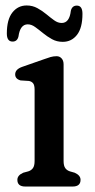

<svg xmlns="http://www.w3.org/2000/svg" viewBox="-20 -682 346 702"><path d="M212.5 -446.5V-93.5Q212.5 -76 218.5 -67.5Q224.5 -59 235.5 -55.5L253 -50.5Q274.5 -41 274.5 -24.5Q274.5 0 245.5 0H72.5Q43.5 0 43.5 -24.5Q43.5 -41 65 -50.5L83.5 -55.5Q94.5 -59 100.5 -67.5Q106.5 -76 106.5 -93.5V-354Q106.5 -370.5 101.2 -377.2Q96 -384 86 -386L55 -388Q35.5 -393.5 35.5 -410Q35.5 -428.5 61 -437.5L141 -465.5Q154.5 -470.5 165 -473.5Q175.5 -476.5 187 -476.5Q198 -476.5 205.2 -468.5Q212.5 -460.5 212.5 -446.5ZM209.5 -529Q187.5 -529 170 -538.8Q152.5 -548.5 137.2 -561Q122 -573.5 108.5 -583.2Q95 -593 81.5 -593Q53.5 -593 47.5 -548.5Q43 -530 26 -530Q5 -530 5 -559.5Q5 -610.5 25.2 -636.2Q45.5 -662 77.5 -662Q99 -662 116.8 -652.2Q134.5 -642.5 149.5 -630Q164.5 -617.5 178 -607.8Q191.5 -598 205.5 -598Q234 -598 239 -642.5Q243.5 -661.5 261 -661.5Q281.5 -661.5 281.5 -631.5Q281.5 -580 261.5 -554.5Q241.5 -529 209.5 -529Z"/></svg>

Font: Fraunces 9pt S100
Style: Regular
Weight: 400
Version: Version 1.000; ttfautohint (v1.8.3)